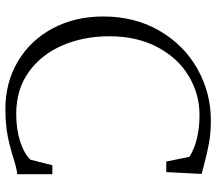

<svg xmlns="http://www.w3.org/2000/svg" viewBox="-66 -740 819 728"><g transform="rotate(90 344.0 -375.5)"><path d="M609 -738 639 -730 632 -596H592L574 -684Q512 -722 415 -722Q337 -722 268.5 -681.5Q200 -641 158.5 -563Q117 -485 117 -380Q117 -283 151.5 -202.5Q186 -122 252.5 -74.5Q319 -27 411 -27Q470 -27 516 -42Q562 -57 585 -81L606 -164H640V-31Q627 -30 609 -25Q591 -20 584 -18Q541 -4 497 5Q453 14 392 14Q292 14 212 -33.5Q132 -81 87 -165.5Q42 -250 42 -357Q42 -477 96 -570Q150 -663 240.5 -714Q331 -765 436 -765Q484 -765 522 -758Q560 -751 609 -738Z"/></g></svg>

Font: Martel UltraLight
Style: Regular
Weight: 250
Designer: Dan Reynolds
Foundry: Dan Reynolds
Version: Version 1.001; ttfautohint (v1.1) -l 5 -r 5 -G 72 -x 0 -D la